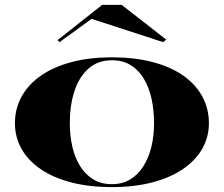

<svg xmlns="http://www.w3.org/2000/svg" viewBox="-20 -749 914 784"><path d="M437 -515Q528 -515 601.5 -496Q675 -477 726.5 -441.5Q778 -406 805.5 -356Q833 -306 833 -246Q833 -189 805.5 -141Q778 -93 726 -58Q674 -23 601 -4Q528 15 437 15Q345 15 271.5 -4Q198 -23 146.5 -58Q95 -93 68 -141Q41 -189 41 -246Q41 -306 69 -356Q97 -406 149 -441.5Q201 -477 274 -496Q347 -515 437 -515ZM437 -503Q380 -503 341.5 -469Q303 -435 284 -377Q265 -319 265 -246Q265 -195 275.5 -149.5Q286 -104 307.5 -70Q329 -36 361 -16.5Q393 3 437 3Q479 3 511 -16Q543 -35 565 -69.5Q587 -104 598 -149Q609 -194 609 -246Q609 -300 598.5 -347Q588 -394 566.5 -429Q545 -464 513 -483.5Q481 -503 437 -503ZM223 -577 215 -585 397 -729H477L659 -587L646 -577L354 -672Z"/></svg>

Font: Kalnia SemiExpanded Medium
Style: Regular
Weight: 500
Width: 6
Designer: Frida Medrano
Foundry: Frida Medrano
Version: Version 1.105